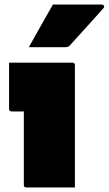

<svg xmlns="http://www.w3.org/2000/svg" viewBox="-20 -826 479 846"><path d="M85 -11V-335H31Q20 -335 20 -346V-550H299Q310 -550 310 -539V0H96Q85 0 85 -11ZM213 -806H429Q435 -806 438 -800.5Q441 -795 436 -790Q398 -747 364.5 -710.5Q331 -674 287 -625Q281 -618 266 -618H107Q133 -665 159.5 -711.5Q186 -758 213 -806Z"/></svg>

Font: Recursive Sn Lnr St XBk
Style: Regular
Weight: 1000
Version: Version 1.079;hotconv 1.0.112;makeotfexe 2.5.65598; ttfautoh